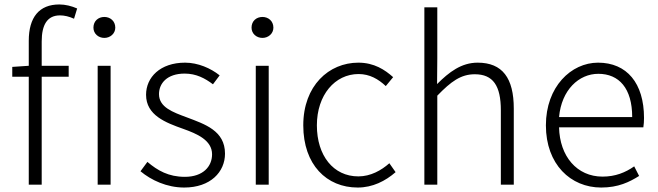

<svg xmlns="http://www.w3.org/2000/svg" viewBox="-20 -828 2950 861"><path d="M109 -533 35 -528V-484H109V0H167V-484H288V-533H167V-642C167 -717 192 -759 249 -759C269 -759 290 -754 312 -744L326 -790C301 -801 273 -808 246 -808C156 -808 109 -751 109 -645ZM418 0H476V-533H418ZM448 -752C421 -752 399 -734 399 -704C399 -677 421 -658 448 -658C474 -658 497 -677 497 -704C497 -734 474 -752 448 -752Z M806 13C924 13 989 -57 989 -139C989 -242 899 -271 817 -302C755 -325 693 -347 693 -406C693 -454 729 -498 808 -498C860 -498 899 -477 935 -450L965 -490C925 -522 868 -547 810 -547C698 -547 635 -481 635 -403C635 -311 723 -278 802 -250C864 -228 931 -199 931 -136C931 -81 890 -35 809 -35C736 -35 687 -63 641 -102L610 -60C658 -20 728 13 806 13Z M1127 0H1185V-533H1127ZM1157 -658C1183 -658 1206 -677 1206 -704C1206 -734 1183 -752 1157 -752C1130 -752 1108 -734 1108 -704C1108 -677 1130 -658 1157 -658Z M1584 13C1651 13 1708 -16 1754 -56L1726 -96C1690 -64 1642 -37 1587 -37C1475 -37 1401 -130 1401 -266C1401 -402 1482 -496 1588 -496C1638 -496 1677 -473 1710 -442L1743 -482C1706 -515 1658 -547 1587 -547C1455 -547 1340 -444 1340 -266C1340 -89 1445 13 1584 13Z M1883 0H1941V-399C2003 -463 2047 -495 2109 -495C2191 -495 2226 -444 2226 -333V0H2284V-341C2284 -478 2233 -547 2122 -547C2049 -547 1994 -505 1940 -451L1941 -567V-795H1883Z M2676 13C2753 13 2803 -12 2846 -39L2824 -82C2784 -54 2739 -36 2682 -36C2567 -36 2490 -127 2487 -257H2865C2867 -270 2868 -284 2868 -299C2868 -455 2791 -547 2662 -547C2541 -547 2428 -439 2428 -266C2428 -91 2539 13 2676 13ZM2487 -303C2498 -425 2576 -497 2663 -497C2756 -497 2815 -432 2815 -303Z"/></svg>

Font: Noto Sans CJK JP Light
Style: Regular
Weight: 300
Designer: Ryoko NISHIZUKA (kana & ideographs); Paul D. Hunt (Latin, Greek & Cyrillic); Wenlong ZHANG (bopomofo); Sandoll Communica
Foundry: Adobe Systems Incorporated
Version: Version 1.004;PS 1.004;hotconv 1.0.82;makeotf.lib2.5.63406